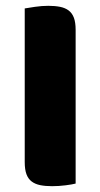

<svg xmlns="http://www.w3.org/2000/svg" viewBox="-20 -635 345 660"><path d="M240 -4Q229 -1 205.5 2Q182 5 159 5Q136 5 118.5 1.5Q101 -2 89 -11Q77 -20 71 -36Q65 -52 65 -78V-606Q76 -608 100 -611.5Q124 -615 146 -615Q169 -615 186.5 -611.5Q204 -608 216 -599Q228 -590 234 -574Q240 -558 240 -532Z"/></svg>

Font: Baloo Bhaijaan
Style: Regular
Weight: 400
Designer: Devika Bhansali and Ek Type
Foundry: Ek Type
Version: Version 1.443;PS 1.000;hotconv 16.6.51;makeotf.lib2.5.65220;